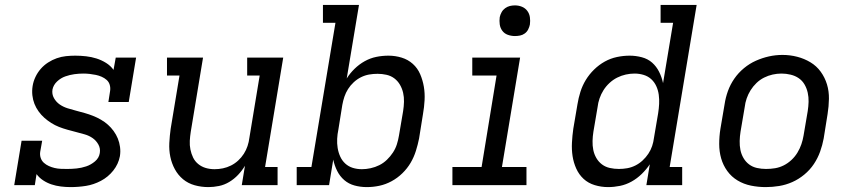

<svg xmlns="http://www.w3.org/2000/svg" viewBox="-20 -755 3490 783"><path d="M268 8Q248 8 228 5.5Q208 3 190 -3Q172 -9 156 -19.5Q140 -30 129 -45L122 0H38L68 -181H152L144 -136Q142 -123 146 -111Q150 -99 159 -91Q168 -83 179 -78Q190 -73 202.5 -70Q215 -67 228 -66.5Q241 -66 254 -66Q273 -66 292.5 -68Q312 -70 331.5 -76.5Q351 -83 367.5 -97Q384 -111 387 -131Q390 -150 381 -166Q372 -182 357.5 -192Q343 -202 325.5 -207Q308 -212 290.5 -216.5Q273 -221 255 -226Q237 -231 220.5 -237.5Q204 -244 189 -253.5Q174 -263 161 -274.5Q148 -286 137.5 -300.5Q127 -315 120.5 -331.5Q114 -348 112 -366.5Q110 -385 113 -404Q116 -423 124.5 -441Q133 -459 146 -474Q159 -489 176 -500Q193 -511 211.5 -517.5Q230 -524 249 -526Q268 -528 287 -528Q309 -528 331 -525.5Q353 -523 373.5 -516.5Q394 -510 412.5 -498.5Q431 -487 443 -470L452 -520H535L505 -339H422L429 -384Q431 -397 427.5 -409Q424 -421 415 -429Q406 -437 394.5 -442Q383 -447 371 -449.5Q359 -452 346 -453.5Q333 -455 320 -455Q302 -455 283.5 -452.5Q265 -450 246.5 -443.5Q228 -437 213 -423Q198 -409 194 -390Q191 -371 200 -355Q209 -339 223.5 -329Q238 -319 255.5 -313.5Q273 -308 290.5 -303.5Q308 -299 325.5 -294Q343 -289 359.5 -282.5Q376 -276 391.5 -267Q407 -258 420 -246.5Q433 -235 443.5 -220.5Q454 -206 460.5 -190Q467 -174 469.5 -155.5Q472 -137 469 -118Q463 -86 442 -59.5Q421 -33 391.5 -17.5Q362 -2 331 3Q300 8 268 8Z M830 8Q801 8 774 0.5Q747 -7 726.5 -24Q706 -41 693 -65Q680 -89 674.5 -116Q669 -143 670.5 -172Q672 -201 676 -230L712 -447H661V-520H808L758 -218Q755 -199 754 -181Q753 -163 756.5 -145.5Q760 -128 767.5 -112.5Q775 -97 788.5 -86Q802 -75 819 -70Q836 -65 855 -65Q872 -65 889 -68.5Q906 -72 922 -80Q938 -88 951.5 -100.5Q965 -113 974.5 -128Q984 -143 989.5 -159.5Q995 -176 997 -193L1039 -447H988V-520H1135L1061 -74H1112V0H966L979 -79Q967 -59 951 -42Q935 -25 915 -13Q895 -1 873 3.5Q851 8 830 8Z M1476 8Q1450 8 1426 1.5Q1402 -5 1384 -20.5Q1366 -36 1355 -58Q1344 -80 1339 -104L1322 0H1190V-74H1250L1348 -662H1297V-735H1444L1394 -435Q1407 -456 1426 -474.5Q1445 -493 1467.5 -505.5Q1490 -518 1514.5 -523Q1539 -528 1564 -528Q1564 -528 1564 -528Q1564 -528 1564 -528Q1592 -528 1618 -520Q1644 -512 1663.5 -494.5Q1683 -477 1693.5 -452.5Q1704 -428 1708.5 -401.5Q1713 -375 1711.5 -346.5Q1710 -318 1705 -290L1689 -190Q1684 -165 1676 -139.5Q1668 -114 1654.5 -91Q1641 -68 1621 -48.5Q1601 -29 1577 -16Q1553 -3 1527.5 2.5Q1502 8 1476 8ZM1456 -65Q1473 -65 1491.5 -69Q1510 -73 1527 -81.5Q1544 -90 1558 -103.5Q1572 -117 1582.5 -133Q1593 -149 1598.5 -166.5Q1604 -184 1607 -202L1624 -302Q1627 -321 1627.5 -340Q1628 -359 1624 -376.5Q1620 -394 1611 -409.5Q1602 -425 1588 -435.5Q1574 -446 1556 -450Q1538 -454 1520 -454Q1502 -454 1485 -451Q1468 -448 1452 -440Q1436 -432 1422.5 -419.5Q1409 -407 1399.5 -392Q1390 -377 1384.5 -360.5Q1379 -344 1376 -327L1360 -227Q1356 -208 1355 -189Q1354 -170 1357 -151.5Q1360 -133 1367.5 -116.5Q1375 -100 1388 -88Q1401 -76 1418.5 -70.5Q1436 -65 1456 -65Z M1825 0V-74H1944L2005 -447H1906V-520H2101L2027 -74H2127V0ZM2080 -608Q2065 -608 2051 -613Q2037 -618 2028.5 -629.5Q2020 -641 2018 -655.5Q2016 -670 2018 -685Q2020 -695 2025.5 -705Q2031 -715 2040 -721.5Q2049 -728 2059 -730.5Q2069 -733 2080 -733Q2095 -733 2108.5 -727.5Q2122 -722 2130.5 -710.5Q2139 -699 2141 -684.5Q2143 -670 2141 -655Q2139 -645 2134 -635Q2129 -625 2120 -618.5Q2111 -612 2100.5 -610Q2090 -608 2080 -608Z M2460 8Q2460 8 2460 8Q2460 8 2460 8Q2432 8 2405.5 0Q2379 -8 2360 -25.5Q2341 -43 2330 -67.5Q2319 -92 2315 -118.5Q2311 -145 2312.5 -173.5Q2314 -202 2318 -230L2335 -330Q2339 -355 2347 -380.5Q2355 -406 2369 -429Q2383 -452 2403 -471.5Q2423 -491 2446.5 -504Q2470 -517 2496 -522.5Q2522 -528 2548 -528Q2573 -528 2597.5 -521.5Q2622 -515 2639.5 -499.5Q2657 -484 2668 -462Q2679 -440 2684 -416L2725 -662H2674V-735H2821L2711 -74H2762V0H2616L2630 -85Q2616 -64 2597 -45.5Q2578 -27 2555.5 -14.5Q2533 -2 2508.5 3Q2484 8 2460 8ZM2504 -66Q2521 -66 2538 -69Q2555 -72 2571 -80Q2587 -88 2600.5 -100.5Q2614 -113 2624 -128Q2634 -143 2639.5 -159.5Q2645 -176 2647 -193L2664 -293Q2667 -312 2668 -331Q2669 -350 2666.5 -368.5Q2664 -387 2656.5 -403.5Q2649 -420 2636 -432Q2623 -444 2605 -449.5Q2587 -455 2568 -455Q2550 -455 2532 -451Q2514 -447 2497 -438.5Q2480 -430 2465.5 -416.5Q2451 -403 2441 -387Q2431 -371 2425 -353.5Q2419 -336 2417 -318L2400 -218Q2397 -199 2396.5 -180Q2396 -161 2399.5 -143.5Q2403 -126 2412 -110.5Q2421 -95 2435 -84.5Q2449 -74 2467 -70Q2485 -66 2504 -66Z M3103 8Q3072 8 3042.5 2Q3013 -4 2988 -19Q2963 -34 2946 -57.5Q2929 -81 2921 -109Q2913 -137 2913 -168Q2913 -199 2918 -230L2935 -330Q2939 -357 2948.5 -383.5Q2958 -410 2974.5 -434Q2991 -458 3014 -477Q3037 -496 3063 -507.5Q3089 -519 3116 -525Q3143 -531 3171 -531Q3202 -531 3231 -523.5Q3260 -516 3285 -501Q3310 -486 3327 -462.5Q3344 -439 3352.5 -411Q3361 -383 3360.5 -352Q3360 -321 3355 -290L3339 -190Q3334 -163 3324.5 -136.5Q3315 -110 3299 -86Q3283 -62 3260 -43Q3237 -24 3211 -12.5Q3185 -1 3157.5 3.5Q3130 8 3103 8ZM3104 -66Q3123 -66 3141 -69Q3159 -72 3176 -80.5Q3193 -89 3207.5 -102.5Q3222 -116 3232 -132.5Q3242 -149 3248 -166.5Q3254 -184 3257 -202L3274 -302Q3277 -321 3277.5 -340Q3278 -359 3274 -377Q3270 -395 3261 -410.5Q3252 -426 3237.5 -436Q3223 -446 3204.5 -450.5Q3186 -455 3167 -455Q3149 -455 3131 -451Q3113 -447 3096 -438.5Q3079 -430 3065 -416.5Q3051 -403 3041 -387Q3031 -371 3025 -353.5Q3019 -336 3017 -318L3000 -218Q2997 -199 2996.5 -180Q2996 -161 2999.5 -143.5Q3003 -126 3012 -110.5Q3021 -95 3035 -84.5Q3049 -74 3067 -70Q3085 -66 3104 -66Z"/></svg>

Font: Iosevka Etoile Oblique
Style: Regular
Weight: 400
Italic angle: -9°
Designer: Belleve Invis
Foundry: Belleve Invis
Version: Version 15.5.2; ttfautohint (v1.8.4)